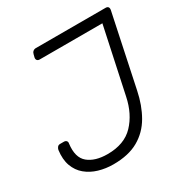

<svg xmlns="http://www.w3.org/2000/svg" viewBox="-164 -833 941 977"><g transform="rotate(-30 307.0 -345.0)"><path d="M226 10Q181 10 140.5 -2Q100 -14 70 -39Q40 -64 26 -102.5Q12 -141 19 -194Q21 -203 26.5 -209.5Q32 -216 42 -216H64Q74 -216 79 -210Q84 -204 82 -195Q72 -117 112.5 -83.5Q153 -50 226 -50Q325 -50 379.5 -107.5Q434 -165 453 -256L535 -640H167Q157 -640 152 -646Q147 -652 149 -662L153 -678Q155 -688 162 -694Q169 -700 179 -700H588Q599 -700 603.5 -694Q608 -688 606 -677L517 -255Q501 -177 466.5 -117Q432 -57 373.5 -23.5Q315 10 226 10Z"/></g></svg>

Font: Rubik Light
Style: Italic
Weight: 300
Italic angle: -12°
Designer: Hubert and Fischer
Foundry: Hubert and Fischer
Version: Version 2.300;gftools[0.9.30]